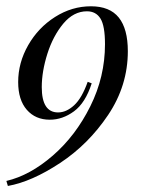

<svg xmlns="http://www.w3.org/2000/svg" viewBox="-35 -446 468 617"><path d="M375.8 -281.5Q375.8 -171 312.5 -76.6Q249.2 17.7 158.1 77.8Q66.9 137.9 -9.7 151.6L-14.5 135.5Q61.3 117.7 134.7 54Q208.1 -9.7 255.2 -104.4Q302.4 -199.2 302.4 -304Q302.4 -362.9 287.9 -386.3Q273.4 -409.7 244.4 -409.7Q201.6 -409.7 168.5 -370.2Q135.5 -330.6 117.3 -273.4Q99.2 -216.1 99.2 -166.1Q99.2 -84.7 151.6 -84.7Q178.2 -84.7 203.2 -107.7Q228.2 -130.6 246.8 -183.1L259.7 -178.2Q239.5 -115.3 202.8 -88.3Q166.1 -61.3 125 -61.3Q79 -61.3 51.2 -93.1Q23.4 -125 23.4 -182.3Q23.4 -244.4 55.6 -300.8Q87.9 -357.3 141.9 -391.5Q196 -425.8 257.3 -425.8Q317.7 -425.8 346.8 -389.5Q375.8 -353.2 375.8 -281.5Z"/></svg>

Font: Playfair Display SC
Style: Italic
Weight: 400
Italic angle: -14°
Designer: Claus Eggers Sørensen
Foundry: Claus Eggers Sørensen
Version: Version 1.202; ttfautohint (v1.6)